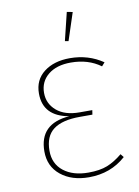

<svg xmlns="http://www.w3.org/2000/svg" viewBox="-84 -792 620 858"><g transform="rotate(-10 225.5 -362.5)"><path d="M257 -529Q341 -529 407 -484L393 -468Q337 -509 258 -509Q193 -509 155 -478Q117 -447 117 -396Q117 -347 154.5 -315Q192 -283 258 -283H316L313 -263H256Q176 -263 136 -233Q96 -203 96 -137Q96 -78 138.5 -44.5Q181 -11 251 -11Q303 -11 337 -24.5Q371 -38 406 -67L418 -52Q349 10 250 10Q172 10 122.5 -30Q73 -70 73 -138Q73 -264 210 -274Q94 -294 94 -397Q94 -459 139.5 -494Q185 -529 257 -529ZM306 -730 265 -605 249 -608 280 -735Z"/></g></svg>

Font: FiraSans
Style: Regular
Weight: 150
Designer: Carrois Corporate & Edenspiekermann AG
Foundry: Carrois Corporate GbR & Edenspiekermann AG
Version: Version 3.106;PS 003.106;hotconv 1.0.70;makeotf.lib2.5.58329